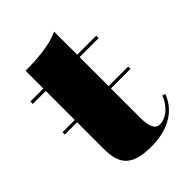

<svg xmlns="http://www.w3.org/2000/svg" viewBox="-180 -673 763 763"><g transform="rotate(-45 201.0 -291.5)"><path d="M5.5 -283.5V-270.5H74.5V-121C74.5 -36 103.5 7 215.5 7C316.5 7 378 -38 402 -102L389.5 -106.5C367.5 -52.5 330 -31.5 302.5 -31.5C275.5 -31.5 264.5 -56 264.5 -106V-270.5H374.5V-283.5H264.5V-446.5H371.5V-460H264.5V-590C214.5 -565 134.5 -560 74.5 -560V-460H1.5V-446.5H74.5V-283.5Z"/></g></svg>

Font: Bodoni* 16pt Fatface
Style: Regular
Weight: 900
Version: Version 2.3